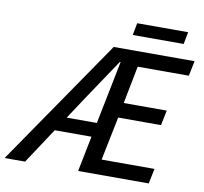

<svg xmlns="http://www.w3.org/2000/svg" viewBox="-120 -888 1040 980"><g transform="rotate(10 400.5 -397.5)"><path d="M-34 0 416 -655H835L819 -577H554L516 -382H739L723 -304H501L455 -78H729L713 0H347L464 -585H460Q425 -532 390 -480.5Q355 -429 320 -376L72 0ZM145 -184 162 -258H450L434 -184ZM501 -732 513 -795H777L765 -732Z"/></g></svg>

Font: Source Sans 3 Medium
Style: Italic
Weight: 500
Italic angle: -11°
Designer: Paul D. Hunt
Foundry: Adobe
Version: Version 3.052;hotconv 1.1.0;makeotfexe 2.6.0